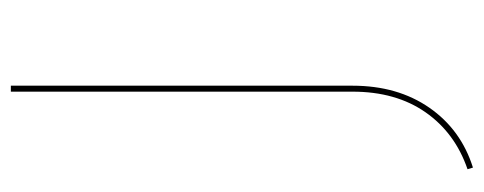

<svg xmlns="http://www.w3.org/2000/svg" viewBox="-289 -409 892 354"><g transform="rotate(-90 157.0 -232.0)"><path d="M165 -658H176V-28Q176 55 135.5 113.5Q95 172 25 194L22 184Q89 161 127 106.5Q165 52 165 -28Z"/></g></svg>

Font: Ysabeau Infant Hairline
Style: Regular
Weight: 100
Designer: Christian Thalmann (Catharsis Fonts)
Version: Version 0.003